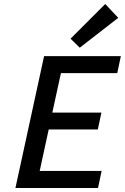

<svg xmlns="http://www.w3.org/2000/svg" viewBox="-20 -938 623 958"><path d="M570 -849 378 -700 332 -745 505 -918ZM565 -573H284L241 -376H486L468 -292H223L178 -85H487L469 0H57L200 -658H583Z"/></svg>

Font: EauTestInfant Semibold
Style: Italic
Weight: 600
Italic angle: -12°
Designer: Christian Thalmann (Catharsis Fonts)
Version: Version 0.001;PS 000.001;hotconv 1.0.88;makeotf.lib2.5.64775